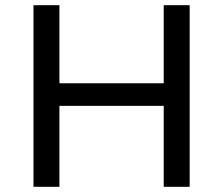

<svg xmlns="http://www.w3.org/2000/svg" viewBox="-20 -720 860 740"><path d="M711 0H611V-312H209V0H109V-700H209V-399H611V-700H711Z"/></svg>

Font: Argentum Novus
Style: Regular
Weight: 400
Designer: Julieta Ulanovsky
Foundry: Julieta Ulanovsky
Version: Version 7.20;July 27, 2021;FontCreator 13.0.0.2683 64-bit